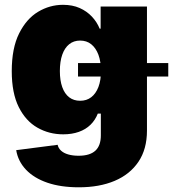

<svg xmlns="http://www.w3.org/2000/svg" viewBox="-20 -570 742 805"><path d="M310.5 215.3Q234.4 215.3 178.5 196Q122.6 176.8 89.1 141.6Q55.7 106.4 47.9 59.6L221.7 37.1Q224.6 51.3 236.1 61.8Q247.6 72.3 266.4 77.6Q285.2 83 309.6 83Q356.4 83 379.6 62Q402.8 41 402.8 -2.4V-93.8H390.1Q379.4 -66.4 359.4 -46.9Q339.4 -27.3 310.5 -17.1Q281.7 -6.8 245.1 -6.8Q186 -6.8 137 -34.7Q87.9 -62.5 58.6 -121.1Q29.3 -179.7 29.3 -271.5Q29.3 -368.2 60.1 -429.7Q90.8 -491.2 139.6 -520.5Q188.5 -549.8 244.1 -549.8Q283.7 -549.8 314 -536.4Q344.2 -522.9 365.5 -500.2Q386.7 -477.5 397.9 -449.7H401.9V-542.5H596.2V-22.5Q596.2 55.2 560.5 108.2Q524.9 161.1 460.9 188.2Q397 215.3 310.5 215.3ZM315.9 -147.5Q343.3 -147.5 362.5 -162.4Q381.8 -177.2 392.6 -205.1Q403.3 -232.9 403.3 -272Q403.3 -312 392.6 -340.6Q381.8 -369.1 362.5 -384.5Q343.3 -399.9 315.9 -399.9Q289.1 -399.9 270 -384.5Q251 -369.1 241 -340.6Q231 -312 231 -272Q231 -232.9 241 -204.8Q251 -176.8 270 -162.1Q289.1 -147.5 315.9 -147.5ZM307.1 -249V-305.7H685.5V-249Z"/></svg>

Font: Inter 16pt Black
Style: Regular
Weight: 900
Version: Version 4.001;git-66647c0bb